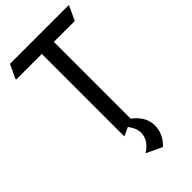

<svg xmlns="http://www.w3.org/2000/svg" viewBox="-290 -809 1102 1102"><g transform="rotate(-45 260.5 -258.5)"><path d="M211.4 19.5V-648.4H2.4V-653.3L42 -737.3H518.1V-732.4L478.5 -648.4H309.1V-25.4Q380.4 28.8 380.4 100.6Q380.4 167.5 327.1 219.7H322.3L229.5 175.8Q294.9 133.3 294.9 74.2Q294.9 37.6 264.2 -2.9L216.3 19.5Z"/></g></svg>

Font: Nova Flat
Style: Book
Weight: 400
Version: Version 2.000